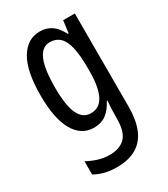

<svg xmlns="http://www.w3.org/2000/svg" viewBox="-193 -637 848 967"><g transform="rotate(-30 231.0 -153.5)"><path d="M199 -547Q237 -547 265.5 -528Q294 -509 316 -466H321L330 -537H398V6Q398 80 377 132.5Q356 185 311 212.5Q266 240 195 240Q158 240 127.5 232.5Q97 225 68 209V132Q102 150 132.5 159Q163 168 193 168Q255 168 286 135.5Q317 103 317 25V9Q317 -8 318 -29.5Q319 -51 321 -75H317Q295 -32 266 -11Q237 10 196 10Q123 10 82.5 -60Q42 -130 42 -266Q42 -406 84 -476.5Q126 -547 199 -547ZM216 -475Q185 -475 164.5 -451Q144 -427 134.5 -380.5Q125 -334 125 -265Q125 -159 148 -110Q171 -61 219 -61Q243 -61 261.5 -72.5Q280 -84 292 -107Q304 -130 310.5 -164.5Q317 -199 317 -245V-270Q317 -341 306.5 -386.5Q296 -432 273.5 -453.5Q251 -475 216 -475Z"/></g></svg>

Font: Noto Sans ExtraCondensed
Style: Regular
Weight: 400
Width: 2
Designer: Monotype Design Team
Foundry: Monotype Imaging Inc.
Version: Version 2.013